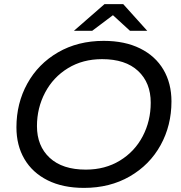

<svg xmlns="http://www.w3.org/2000/svg" viewBox="-20 -907 880 935"><path d="M60 -287Q60 -404 113 -500Q166 -596 262.5 -652Q359 -708 485 -708Q588 -708 662.5 -671Q737 -634 776 -567.5Q815 -501 815 -413Q815 -296 762 -200Q709 -104 612 -48Q515 8 389 8Q286 8 212 -29Q138 -66 99 -132.5Q60 -199 60 -287ZM714 -407Q714 -504 652.5 -561.5Q591 -619 477 -619Q383 -619 311 -575Q239 -531 199.5 -456Q160 -381 160 -293Q160 -196 222 -138.5Q284 -81 398 -81Q492 -81 564 -125Q636 -169 675 -243.5Q714 -318 714 -407ZM613 -757 530 -833 429 -757H340L489 -887H580L697 -757Z"/></svg>

Font: Montserrat Alternates Medium
Style: Italic
Weight: 500
Italic angle: -11.3°
Designer: Julieta Ulanovsky
Foundry: Julieta Ulanovsky
Version: Version 7.200